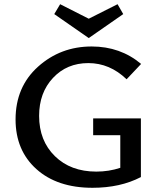

<svg xmlns="http://www.w3.org/2000/svg" viewBox="-20 -886 761 913"><path d="M566 -819 402 -705 238 -819 266 -866 402 -797 539 -866ZM423 -243V-323H650V-44Q552 7 420 7Q252 7 153 -82Q54 -171 54 -318Q54 -473 161 -569Q268 -665 416 -665Q552 -665 651 -582L582 -509Q502 -586 400 -586Q298 -586 232 -515.5Q166 -445 166 -335Q166 -217 241 -143.5Q316 -70 438 -70Q498 -70 552 -88V-243Z"/></svg>

Font: EauTest Semibold
Style: Regular
Weight: 600
Designer: Christian Thalmann (Catharsis Fonts)
Version: Version 0.001;PS 000.001;hotconv 1.0.88;makeotf.lib2.5.64775